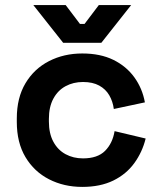

<svg xmlns="http://www.w3.org/2000/svg" viewBox="-20 -720 626 754"><path d="M46 -241V-255Q46 -336 80 -393Q114 -450 172.5 -480Q231 -510 303 -510Q374 -510 425 -485Q476 -460 507.5 -416.5Q539 -373 549 -318L427 -292Q423 -322 409 -346Q395 -370 369.5 -384Q344 -398 306 -398Q268 -398 237.5 -381.5Q207 -365 189.5 -332.5Q172 -300 172 -253V-243Q172 -196 189.5 -163.5Q207 -131 237.5 -114.5Q268 -98 306 -98Q363 -98 392.5 -127.5Q422 -157 430 -205L552 -176Q539 -123 507.5 -79.5Q476 -36 425 -11Q374 14 303 14Q231 14 172.5 -16Q114 -46 80 -103Q46 -160 46 -241ZM228 -552 111 -700H238L294 -626H312L368 -700H495L378 -552Z"/></svg>

Font: Space 7353
Style: Regular
Weight: 400
Designer: Christine Claussen + Ruben Lyon  (Space 7353)
Version: Version 1.000;FEAKit 1.0